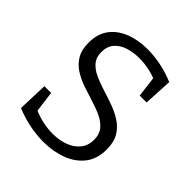

<svg xmlns="http://www.w3.org/2000/svg" viewBox="-194 -843 987 987"><g transform="rotate(45 300.0 -349.0)"><path d="M158.7 -527.7Q158.7 -490 179 -466.2Q199.3 -442.3 232.7 -426.8Q266 -411.3 306.2 -399Q346.3 -386.7 386 -372.3Q425.7 -358 459 -336.5Q492.3 -315 512.7 -280.7Q533 -246.3 533 -193.7Q533 -124.3 497.5 -79.3Q462 -34.3 403.2 -12.5Q344.3 9.3 273.7 9.3Q224 9.3 172.2 -1.2Q120.3 -11.7 70.3 -32.7L76 -197H125L141.7 -69.3L132.3 -86.3Q167.3 -70.3 205 -62.2Q242.7 -54 278.7 -54Q325.7 -54 365 -68.3Q404.3 -82.7 428 -111.5Q451.7 -140.3 451.7 -183.3Q451.7 -222.7 431.5 -247.3Q411.3 -272 378 -287.8Q344.7 -303.7 305 -315.7Q265.3 -327.7 225.3 -341.3Q185.3 -355 152 -376Q118.7 -397 98.5 -430.5Q78.3 -464 78.3 -516Q78.3 -580.3 109.8 -622.5Q141.3 -664.7 195.5 -685.8Q249.7 -707 317 -707Q364.3 -707 415 -696.8Q465.7 -686.7 515 -665.7L506.7 -509.3H456.7L441.7 -629.3L453.7 -617Q424 -630 389.2 -637.2Q354.3 -644.3 319.3 -644.3Q277.7 -644.3 240.7 -632.7Q203.7 -621 181.2 -595.3Q158.7 -569.7 158.7 -527.7Z"/></g></svg>

Font: Bitter Thin
Style: Regular
Weight: 100
Designer: Sol Matas, and Bitter project Authors
Foundry: Sol Matas
Version: Version 2.002